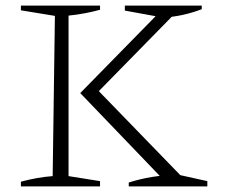

<svg xmlns="http://www.w3.org/2000/svg" viewBox="-20 -669 808 689"><path d="M55 0V-17Q85 -25 113 -30Q141 -35 169 -37L177 -612L55 -632V-649H339V-634Q314 -627 285 -621.5Q256 -616 226 -613V-37L339 -19V0ZM442 0V-14Q483 -27 525.5 -34Q568 -41 611 -44L724 -19V0ZM565 -606 428 -631V-649H704V-636Q670 -623 635.5 -615.5Q601 -608 565 -606ZM318 -325 319 -358 643 -24V-10H580L268 -335L566 -639H617V-630Z"/></svg>

Font: Piazzolla Thin Thin
Style: Regular
Weight: 250
Version: Version 2.005